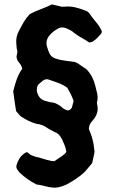

<svg xmlns="http://www.w3.org/2000/svg" viewBox="-20 -702 522 871"><path d="M442 -560Q441 -556 440.5 -553.5Q440 -551 439 -549Q430 -539 420 -529Q410 -519 398 -512Q395 -511 392.5 -511Q390 -511 385 -509Q369 -520 351 -530Q333 -540 316 -553Q304 -564 288 -570Q260 -586 236 -568Q227 -563 219.5 -556.5Q212 -550 206 -543Q196 -532 192.5 -519Q189 -506 193 -491Q199 -471 204.5 -459.5Q210 -448 221 -441.5Q232 -435 255 -430Q269 -428 284 -425.5Q299 -423 319 -421Q331 -417 344 -407Q357 -397 370 -390Q387 -373 397 -354Q407 -335 412 -314Q417 -296 421 -277Q425 -258 420 -238Q419 -236 420 -233Q421 -230 421 -227Q430 -188 400 -155Q393 -148 388.5 -139.5Q384 -131 383 -117Q387 -106 392 -94Q397 -82 400 -68Q404 -54 405.5 -40.5Q407 -27 409 -13Q407 -1 404 11.5Q401 24 398 38Q389 48 380 59.5Q371 71 360 82Q342 98 322 111Q302 124 282 135Q265 143 247.5 147Q230 151 212 148Q202 147 192.5 144.5Q183 142 174 140Q167 138 160 137Q153 136 146 135Q124 124 105 110.5Q86 97 69 81Q67 78 64 74.5Q61 71 59 68Q52 58 55 47Q60 30 68.5 16.5Q77 3 92 -7Q94 -9 97 -10Q100 -11 103 -12Q108 -8 113.5 -3.5Q119 1 125 3Q133 7 141 9Q149 11 158 13Q170 16 181.5 20Q193 24 205 26Q210 28 216 28.5Q222 29 227 29Q240 20 253 11.5Q266 3 277 -7Q278 -8 281 -14Q279 -28 273.5 -42Q268 -56 262 -69Q256 -81 248 -90Q240 -99 228 -103Q217 -108 206 -114.5Q195 -121 184 -128Q176 -133 166.5 -136Q157 -139 147 -140Q127 -145 108 -154.5Q89 -164 72 -176Q68 -181 63 -186.5Q58 -192 53 -198Q49 -221 46 -243.5Q43 -266 40 -288Q47 -317 56 -342.5Q65 -368 81 -390Q77 -407 66.5 -418Q56 -429 55 -446Q56 -453 58 -462Q60 -471 56 -481Q55 -486 55 -492Q55 -498 54 -504Q51 -535 66 -562Q76 -582 87.5 -601.5Q99 -621 115 -638Q138 -650 164.5 -660Q191 -670 216 -682Q226 -680 235 -677.5Q244 -675 254 -673Q259 -671 264.5 -671.5Q270 -672 276 -672Q299 -674 322 -668.5Q345 -663 367 -654Q378 -651 385 -642Q399 -621 415.5 -602Q432 -583 442 -560ZM314 -244Q308 -261 300.5 -276Q293 -291 285 -304Q266 -318 245 -325.5Q224 -333 204 -340Q188 -347 173 -335Q170 -332 166.5 -329.5Q163 -327 160 -324Q150 -316 148 -305.5Q146 -295 148 -284Q152 -270 160 -260Q168 -250 183 -245Q189 -244 194.5 -242Q200 -240 205 -239Q213 -238 221 -236.5Q229 -235 233 -233Q249 -226 261 -215Q273 -204 288 -201Q299 -202 306 -214Q311 -231 314 -244Z"/></svg>

Font: Darumadrop One
Style: Regular
Weight: 400
Version: Version 1.000